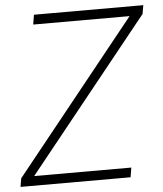

<svg xmlns="http://www.w3.org/2000/svg" viewBox="-52 -774 698 820"><g transform="rotate(-5 296.5 -364.0)"><path d="M2.9 0 8.8 -36.1 530.3 -686H117.2L124 -727.5H592.8L586.4 -690.4L64.9 -41H481.4L474.6 0Z"/></g></svg>

Font: Inter Display ExtraLight
Style: Italic
Weight: 200
Italic angle: -9.39999°
Designer: Rasmus Andersson
Foundry: rsms
Version: Version 4.000;git-a52131595